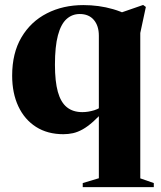

<svg xmlns="http://www.w3.org/2000/svg" viewBox="-20 -528 648 774"><path d="M201.5 -267Q201.5 -200 213.2 -157.8Q225 -115.5 249.5 -95.8Q274 -76 312 -76Q335 -76 359.8 -83.5Q384.5 -91 405 -111L407 -90Q378.5 -58 355.8 -37.8Q333 -17.5 313.2 -6.5Q293.5 4.5 274.5 8.8Q255.5 13 235.5 13Q171.5 13 125.2 -16.5Q79 -46 54 -99.2Q29 -152.5 29 -223Q29 -314 66.5 -377.5Q104 -441 169 -474.2Q234 -507.5 316 -507.5Q347 -507.5 376.8 -503.5Q406.5 -499.5 436 -491Q465.5 -482.5 494 -468.5H443L557 -508L568 -500L545.5 -395V191L600 210V226.5H313.5V210L378.5 190.5V-384Q378.5 -424 358.2 -447.8Q338 -471.5 301.5 -471.5Q270.5 -471.5 248 -451Q225.5 -430.5 213.5 -385.5Q201.5 -340.5 201.5 -267Z"/></svg>

Font: Newsreader 60pt
Style: Bold
Weight: 700
Designer: Hugues Gentile
Foundry: Production Type
Version: Version 1.003